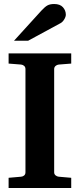

<svg xmlns="http://www.w3.org/2000/svg" viewBox="-20 -937 398 957"><path d="M335 0H22.9V-50.8L85 -56.2Q94.7 -57.1 100.8 -62.7Q106.9 -68.4 106.9 -78.1V-592.8Q106.9 -602.5 100.6 -608.4Q94.2 -614.3 85 -615.2L22.9 -620.1V-670.9H335V-620.1L272.9 -615.2Q263.7 -614.3 256.8 -608.2Q250 -602.1 250 -592.8V-78.1Q250 -68.8 256.8 -63Q263.7 -57.1 272.9 -56.2L335 -50.8ZM308.1 -863.8Q308.1 -853.5 300.3 -840.6Q292.5 -827.6 282.2 -821.8L120.1 -733.9H49.8L187 -884.8Q204.6 -903.8 217.3 -910.4Q230 -917 250 -917Q279.3 -917 293.7 -900.9Q308.1 -884.8 308.1 -863.8Z"/></svg>

Font: Veleka
Style: Bold
Weight: 700
Designer: Stefan Peev, Context Ltd, 2016; SIL International, 1997-2014.
Foundry: Stefan Peev, Context Ltd, 2016
Version: Version 1.000